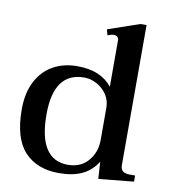

<svg xmlns="http://www.w3.org/2000/svg" viewBox="-82 -787 768 867"><g transform="rotate(10 302.5 -353.5)"><path d="M31 -245Q31 -321 59 -374Q87 -427 135 -453.5Q183 -480 245 -480Q353 -480 405 -414V-624Q405 -648 382 -648Q373 -648 354 -641L347 -667L492 -717H520V-75Q520 -56 530.5 -47.5Q541 -39 563 -39H587V-11L426 5L421 -73Q394 -30 351 -10Q308 10 246 10Q145 10 88 -51Q31 -112 31 -245ZM406 -169V-318Q406 -352 388 -378.5Q370 -405 342 -420Q314 -435 285 -435Q145 -435 145 -242Q145 -34 279 -34Q338 -34 372 -74Q406 -114 406 -169Z"/></g></svg>

Font: Taviraj Medium
Style: Regular
Weight: 500
Designer: Katatrad Team
Foundry: CadsonDemak
Version: Version 1.001